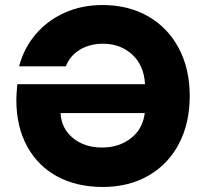

<svg xmlns="http://www.w3.org/2000/svg" viewBox="-20 -736 818 764"><path d="M388 -716Q491 -716 569.5 -671Q648 -626 691.5 -544Q735 -462 735 -354Q735 -246 692 -164Q649 -82 570.5 -37Q492 8 389 8Q286 8 208.5 -33.5Q131 -75 88 -153.5Q45 -232 45 -339Q45 -359 49 -401H557Q553 -476 506 -519Q459 -562 390 -562Q337 -562 297.5 -538Q258 -514 242 -472H56Q75 -544 121.5 -599Q168 -654 236.5 -685Q305 -716 388 -716ZM386 -149Q453 -149 500.5 -185.5Q548 -222 556 -286H221Q224 -225 270 -187Q316 -149 386 -149Z"/></svg>

Font: Fz Poppins
Style: Bold
Weight: 700
Designer: Ninad Kale (Devanagari), Jonny Pinhorn (Latin)
Foundry: Indian Type Foundry
Version: Vit hóa bi Vntype.Com & FontZin.Com